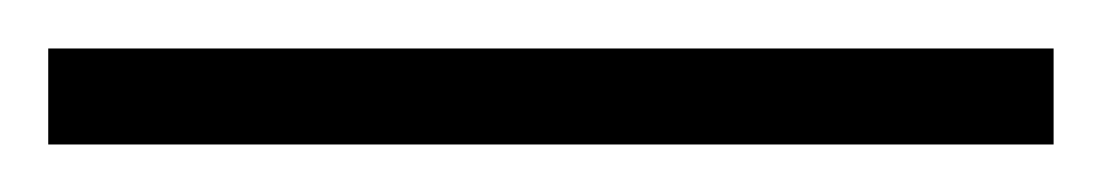

<svg xmlns="http://www.w3.org/2000/svg" viewBox="-24 -820 459 80"><path d="M415 -759.8H-3.9V-799.8H415Z"/></svg>

Font: TypoPRO Open Sans Condensed
Style: Regular
Weight: 300
Width: 3
Foundry: Ascender Corporation
Version: Version 1.10